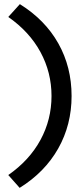

<svg xmlns="http://www.w3.org/2000/svg" viewBox="-20 -722 406 928"><path d="M75 186 20 124Q122 53 175.5 -45.5Q229 -144 229 -258Q229 -372 175.5 -470.5Q122 -569 20 -640L76 -702Q198 -626 262 -512Q326 -398 326 -258Q326 -119 261.5 -4.5Q197 110 75 186Z"/></svg>

Font: Readex Pro
Style: Regular
Weight: 400
Designer: Bonnie Shaver-Troup, Thomas Jockin
Foundry: Lexend
Version: Version 1.204; ttfautohint (v1.8.4.7-5d5b)